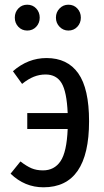

<svg xmlns="http://www.w3.org/2000/svg" viewBox="-20 -785 444 817"><path d="M359 -269Q359 12 165 12Q85 12 25 -46L67 -98Q93 -78 114 -69Q135 -60 163 -60Q211 -60 237.5 -99Q264 -138 268 -236H96V-304H268Q264 -395 242 -431.5Q220 -468 174 -468Q148 -468 124 -458.5Q100 -449 74 -428L35 -482Q99 -538 178 -538Q267 -538 313 -473Q359 -408 359 -269ZM149 -710Q149 -687 134 -671Q119 -655 96 -655Q73 -655 58 -671Q43 -687 43 -710Q43 -733 58 -749Q73 -765 96 -765Q119 -765 134 -749Q149 -733 149 -710ZM324 -710Q324 -687 309 -671Q294 -655 271 -655Q249 -655 233.5 -671Q218 -687 218 -710Q218 -733 233.5 -749Q249 -765 271 -765Q294 -765 309 -749Q324 -733 324 -710Z"/></svg>

Font: Fira Sans Compressed
Style: Regular
Weight: 400
Width: 1
Designer: bBox Type GmbH & Carrois Corporate GbR & Edenspiekermann AG
Foundry: bBox Type GmbH & Carrois Corporate GbR & Edenspiekermann AG
Version: Version 4.301